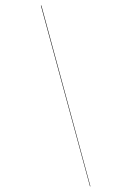

<svg xmlns="http://www.w3.org/2000/svg" viewBox="-100 -841 720 1053"><g transform="rotate(10 260.0 -315.0)"><path d="M43 -780 480 150H477.5L40 -780Z"/></g></svg>

Font: Bodoni* 72pt Medium
Style: Regular
Weight: 500
Version: Version 2.3